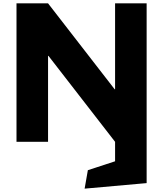

<svg xmlns="http://www.w3.org/2000/svg" viewBox="-20 -845 972 1144"><path d="M266.3 -512H268.8L665.7 0V116L503.5 169L484.2 279L853.7 246V0V-825H665.7V-313H663.2L266.3 -825H78.3V0H266.3Z"/></svg>

Font: Hussar
Style: BdSuprExt
Weight: 700
Foundry: Cannot Into Space Fonts
Version: Version 2.00